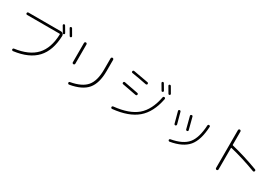

<svg xmlns="http://www.w3.org/2000/svg" viewBox="87 -2058 4826 3319"><g transform="rotate(30 2500.0 -398.5)"><path d="M115 -640Q105 -640 98.5 -646.5Q92 -653 92 -663Q92 -673 98.5 -680Q105 -687 115 -687H767Q790 -687 807 -669.5Q824 -652 823 -629Q813 -333 665 -174Q517 -15 217 24Q207 25 199.5 19.5Q192 14 190 4Q189 -5 194.5 -12.5Q200 -20 209 -22Q490 -60 627 -207Q764 -354 773 -631Q773 -640 764 -640ZM842 -698Q846 -690 844 -682Q842 -674 834 -670Q816 -661 806 -678Q779 -725 739 -791Q734 -798 736.5 -806.5Q739 -815 746 -819Q754 -823 762 -821Q770 -819 775 -811Q809 -758 842 -698ZM935 -693Q902 -753 867 -809Q856 -826 874 -837Q882 -841 890.5 -839Q899 -837 904 -829Q941 -769 972 -712Q976 -704 974 -696Q972 -688 964 -684Q946 -675 935 -693Z M1347 41Q1337 43 1329 37.5Q1321 32 1319 22Q1314 -1 1337 -5Q1558 -45 1649 -154.5Q1740 -264 1740 -488V-711Q1740 -722 1747.5 -729.5Q1755 -737 1765 -737Q1776 -737 1783.5 -729.5Q1791 -722 1791 -711V-488Q1791 -244 1688.5 -122Q1586 0 1347 41ZM1209 -327V-712Q1209 -722 1216.5 -729.5Q1224 -737 1234 -737Q1244 -737 1251.5 -729.5Q1259 -722 1259 -712V-327Q1259 -316 1251.5 -309Q1244 -302 1234 -302Q1224 -302 1216.5 -309Q1209 -316 1209 -327Z M2174 12Q2173 2 2179.5 -5.5Q2186 -13 2196 -14Q2498 -45 2651 -175Q2804 -305 2856 -577Q2857 -587 2865.5 -592.5Q2874 -598 2884 -596Q2894 -595 2899.5 -586.5Q2905 -578 2903 -568Q2848 -283 2681.5 -141Q2515 1 2200 33Q2190 34 2183 28Q2176 22 2174 12ZM2811 -660Q2793 -651 2783 -668Q2756 -715 2716 -781Q2711 -788 2713.5 -796.5Q2716 -805 2723 -809Q2731 -813 2739 -811Q2747 -809 2752 -801Q2786 -748 2819 -688Q2823 -680 2821 -672Q2819 -664 2811 -660ZM2851 -827Q2859 -831 2867.5 -829Q2876 -827 2881 -819Q2918 -759 2949 -702Q2953 -694 2951 -686Q2949 -678 2941 -674Q2923 -665 2912 -683Q2879 -743 2844 -799Q2834 -816 2851 -827ZM2153 -432Q2143 -433 2138 -441Q2133 -449 2135 -459Q2136 -469 2144 -474.5Q2152 -480 2162 -478Q2229 -466 2439 -425Q2449 -424 2454 -416Q2459 -408 2457 -398Q2455 -388 2447 -383Q2439 -378 2429 -380Q2270 -412 2153 -432ZM2517 -646Q2516 -637 2507.5 -631.5Q2499 -626 2489 -628Q2340 -658 2195 -681Q2174 -684 2177 -707Q2178 -717 2186 -722.5Q2194 -728 2204 -726Q2341 -704 2499 -673Q2508 -672 2513.5 -663.5Q2519 -655 2517 -646Z M3342 27Q3333 28 3325.5 22.5Q3318 17 3316 8Q3315 -1 3320 -8Q3325 -15 3334 -17Q3563 -58 3659 -173.5Q3755 -289 3769 -543Q3770 -553 3777 -559.5Q3784 -566 3794 -565Q3804 -564 3810.5 -557.5Q3817 -551 3816 -541Q3802 -271 3694.5 -143Q3587 -15 3342 27ZM3263 -286Q3225 -433 3204 -506Q3199 -528 3220 -533Q3241 -538 3248 -517Q3278 -413 3308 -296Q3310 -287 3305 -278.5Q3300 -270 3291 -268Q3281 -266 3273 -271Q3265 -276 3263 -286ZM3442 -563Q3465 -568 3470 -547Q3503 -427 3531 -312Q3536 -291 3514 -285Q3505 -283 3496.5 -288Q3488 -293 3486 -302Q3460 -409 3425 -536Q3420 -557 3442 -563Z M4267 18V-738Q4267 -748 4274.5 -755.5Q4282 -763 4292 -763Q4302 -763 4309.5 -755.5Q4317 -748 4317 -738V-475Q4317 -467 4325 -465Q4579 -404 4861 -299Q4882 -290 4875 -268Q4872 -258 4863 -254Q4854 -250 4844 -254Q4572 -356 4325 -415Q4317 -417 4317 -408V18Q4317 28 4309.5 35.5Q4302 43 4292 43Q4282 43 4274.5 35.5Q4267 28 4267 18Z"/></g></svg>

Font: Rounded Mplus 1c Light
Style: Regular
Weight: 300
Version: Version 1.059.20150529